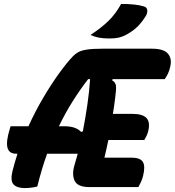

<svg xmlns="http://www.w3.org/2000/svg" viewBox="-20 -953 890 978"><path d="M170 -3Q155 1 138 3Q121 5 106 5Q67 5 49.5 -13Q32 -31 43 -79Q54 -123 69 -170H62Q26 -170 18 -201Q10 -232 30 -297L34 -310H125Q159 -385 199 -453Q239 -521 278.5 -576Q318 -631 352 -667Q364 -679 379 -687.5Q394 -696 423 -700.5Q452 -705 505 -705H753Q815 -705 836 -679Q857 -653 847 -613Q843 -594 836 -579Q829 -564 819 -550H554L551 -544Q568 -534 570.5 -517.5Q573 -501 567 -457Q562 -415 555 -373H654Q706 -373 726 -352Q746 -331 735 -285Q731 -270 726 -260Q721 -250 715 -240H532Q523 -196 512 -150H650Q694 -150 707.5 -128.5Q721 -107 709 -58Q705 -41 698 -26Q691 -11 685 0H436Q375 0 360 -32.5Q345 -65 360 -114Q368 -140 376 -170H220Q206 -131 193.5 -89.5Q181 -48 170 -3ZM306 -310Q367 -310 393 -281L402 -284Q415 -351 425 -419.5Q435 -488 439 -550H429Q388 -497 350.5 -437.5Q313 -378 280 -310ZM597 -933Q632 -933 662 -930Q692 -927 714 -920Q728 -916 730 -902Q732 -888 723 -872Q701 -837 678.5 -815.5Q656 -794 623 -776Q602 -765 583.5 -761Q565 -757 537 -757Q505 -757 482.5 -761.5Q460 -766 441 -775Q496 -811 532.5 -846.5Q569 -882 597 -933Z"/></svg>

Font: Recursive Sn Csl St XBd
Style: Italic
Weight: 800
Italic angle: -15°
Version: Version 1.079;hotconv 1.0.112;makeotfexe 2.5.65598; ttfautoh